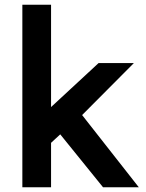

<svg xmlns="http://www.w3.org/2000/svg" viewBox="-20 -796 622 816"><path d="M197 -776V-341L399 -528H549L329 -307L570 0H418L236 -225L197 -189V0H75V-776Z"/></svg>

Font: Afrihost Sans Med
Style: Regular
Weight: 500
Designer: Afrihost SP Pty Ltd
Version: Version 1.000